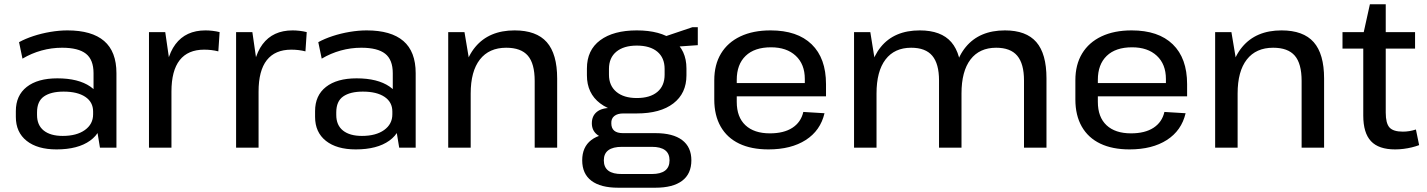

<svg xmlns="http://www.w3.org/2000/svg" viewBox="-20 -690 6665 897"><path d="M417 -183V-348Q417 -411 381.5 -439Q346 -467 270 -467Q221 -467 174 -454Q127 -441 85 -416L69 -493Q98 -509 136 -521.5Q174 -534 215.5 -541Q257 -548 295 -548Q409 -548 466.5 -498.5Q524 -449 524 -348V0H447ZM244 8Q155 8 104.5 -32Q54 -72 54 -144V-171Q54 -244 105 -284Q156 -324 248 -324Q346 -324 402 -285.5Q458 -247 458 -175V-147Q458 -74 401 -33Q344 8 244 8ZM273 -55Q338 -55 376.5 -82.5Q415 -110 415 -156V-169Q415 -213 378.5 -237.5Q342 -262 277 -262Q218 -262 185.5 -239.5Q153 -217 153 -165V-153Q153 -105 184.5 -80Q216 -55 273 -55Z M676 -540H752L781 -339V0H676ZM751 -292Q751 -418 799.5 -483Q848 -548 940 -548Q956 -548 973 -546Q990 -544 1006 -540L1000 -450Q969 -458 934 -458Q858 -458 819.5 -409Q781 -360 781 -262Z M1083 -540H1159L1188 -339V0H1083ZM1158 -292Q1158 -418 1206.5 -483Q1255 -548 1347 -548Q1363 -548 1380 -546Q1397 -544 1413 -540L1407 -450Q1376 -458 1341 -458Q1265 -458 1226.5 -409Q1188 -360 1188 -262Z M1815 -183V-348Q1815 -411 1779.5 -439Q1744 -467 1668 -467Q1619 -467 1572 -454Q1525 -441 1483 -416L1467 -493Q1496 -509 1534 -521.5Q1572 -534 1613.5 -541Q1655 -548 1693 -548Q1807 -548 1864.5 -498.5Q1922 -449 1922 -348V0H1845ZM1642 8Q1553 8 1502.5 -32Q1452 -72 1452 -144V-171Q1452 -244 1503 -284Q1554 -324 1646 -324Q1744 -324 1800 -285.5Q1856 -247 1856 -175V-147Q1856 -74 1799 -33Q1742 8 1642 8ZM1671 -55Q1736 -55 1774.5 -82.5Q1813 -110 1813 -156V-169Q1813 -213 1776.5 -237.5Q1740 -262 1675 -262Q1616 -262 1583.5 -239.5Q1551 -217 1551 -165V-153Q1551 -105 1582.5 -80Q1614 -55 1671 -55Z M2478 -312Q2478 -393 2446 -430Q2414 -467 2345 -467Q2265 -467 2222 -412Q2179 -357 2179 -253L2136 -180V-247Q2136 -393 2200.5 -470.5Q2265 -548 2384 -548Q2486 -548 2534.5 -493Q2583 -438 2583 -323V0H2478ZM2074 -540H2150L2179 -367V0H2074Z M2955 -160Q2846 -160 2784 -207Q2722 -254 2722 -338V-370Q2722 -456 2784 -502Q2846 -548 2955 -548Q3065 -548 3126 -502Q3187 -456 3187 -370V-338Q3187 -254 3126 -207Q3065 -160 2955 -160ZM2868 187Q2786 187 2743 154.5Q2700 122 2700 59Q2700 -3 2742 -35.5Q2784 -68 2867 -68H3042Q3124 -68 3167 -35.5Q3210 -3 3210 59Q3210 122 3167 154.5Q3124 187 3042 187ZM3025 123Q3108 123 3108 59Q3108 -4 3025 -4H2886Q2801 -4 2801 59Q2801 124 2886 123ZM2835 -42Q2793 -42 2769 -61.5Q2745 -81 2745 -114Q2745 -148 2768 -167Q2791 -186 2836 -186H2955V-160H2892Q2865 -160 2850 -148Q2835 -136 2836 -114Q2836 -91 2849.5 -79.5Q2863 -68 2890 -68H2955V-42ZM2955 -232Q3017 -232 3051 -260.5Q3085 -289 3085 -341V-368Q3085 -420 3051 -448.5Q3017 -477 2955 -477Q2894 -477 2859.5 -448.5Q2825 -420 2825 -368V-341Q2825 -290 2859.5 -261Q2894 -232 2955 -232ZM3070 -514 3215 -563H3240V-479L3070 -467Z M3570 8Q3490 8 3433.5 -19Q3377 -46 3347 -98.5Q3317 -151 3317 -225V-315Q3317 -388 3348.5 -440Q3380 -492 3439 -520Q3498 -548 3580 -548Q3705 -548 3772 -483Q3839 -418 3839 -297V-240H3402V-302H3755L3740 -278V-321Q3740 -390 3697.5 -429.5Q3655 -469 3582 -469Q3505 -469 3463.5 -429Q3422 -389 3422 -317V-214Q3422 -143 3462.5 -105Q3503 -67 3577 -67Q3642 -67 3682 -93Q3722 -119 3733 -167L3832 -161Q3813 -80 3744.5 -36Q3676 8 3570 8Z M4764 -314Q4764 -392 4732.5 -429.5Q4701 -467 4634 -467Q4556 -467 4514 -412Q4472 -357 4472 -253L4428 -180V-247Q4428 -393 4492 -470.5Q4556 -548 4675 -548Q4774 -548 4821.5 -493.5Q4869 -439 4869 -324V0H4764ZM3970 -540H4046L4075 -359V0H3970ZM4367 -314Q4367 -392 4335.5 -429.5Q4304 -467 4237 -467Q4159 -467 4117 -412Q4075 -357 4075 -253L4032 -180V-247Q4032 -393 4095 -470.5Q4158 -548 4277 -548Q4377 -548 4424.5 -493Q4472 -438 4472 -324V0H4367Z M5257 8Q5177 8 5120.5 -19Q5064 -46 5034 -98.5Q5004 -151 5004 -225V-315Q5004 -388 5035.5 -440Q5067 -492 5126 -520Q5185 -548 5267 -548Q5392 -548 5459 -483Q5526 -418 5526 -297V-240H5089V-302H5442L5427 -278V-321Q5427 -390 5384.5 -429.5Q5342 -469 5269 -469Q5192 -469 5150.5 -429Q5109 -389 5109 -317V-214Q5109 -143 5149.5 -105Q5190 -67 5264 -67Q5329 -67 5369 -93Q5409 -119 5420 -167L5519 -161Q5500 -80 5431.5 -36Q5363 8 5257 8Z M6061 -312Q6061 -393 6029 -430Q5997 -467 5928 -467Q5848 -467 5805 -412Q5762 -357 5762 -253L5719 -180V-247Q5719 -393 5783.5 -470.5Q5848 -548 5967 -548Q6069 -548 6117.5 -493Q6166 -438 6166 -323V0H6061ZM5657 -540H5733L5762 -367V0H5657Z M6498 8Q6421 8 6385 -30.5Q6349 -69 6349 -150V-530L6380 -670H6454V-164Q6454 -114 6471.5 -94.5Q6489 -75 6534 -75Q6549 -75 6564.5 -77.5Q6580 -80 6595 -85L6610 -12Q6594 -6 6575.5 -1.5Q6557 3 6537 5.5Q6517 8 6498 8ZM6252 -540H6591V-463H6252Z"/></svg>

Font: Pathway Extreme 8pt Thin 12pt Medium
Style: Regular
Weight: 500
Version: Version 1.001;gftools[0.9.26]